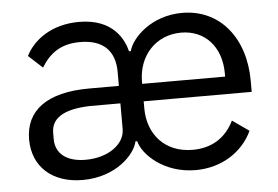

<svg xmlns="http://www.w3.org/2000/svg" viewBox="-44 -586 951 657"><g transform="rotate(-5 432.0 -258.0)"><path d="M366 -238V-150C366 -97 308 -56 231 -56C167 -56 128 -85 128 -136V-157C128 -207 169 -235 260 -238ZM446 -298V-305C446 -395 507 -461 594 -461C676 -461 731 -400 731 -309V-298ZM599 -58C503 -58 446 -125 446 -214V-238H817V-276C817 -422 734 -528 603 -528C498 -528 429 -459 417 -413H411C401 -453 367 -528 249 -528C155 -528 92 -481 65 -427L113 -383C142 -431 181 -459 247 -459C325 -459 366 -419 366 -346V-298H264C118 -298 44 -241 44 -142C44 -48 111 12 215 12C330 12 397 -60 406 -104H412C423 -58 494 12 603 12C692 12 765 -35 798 -106L741 -146C713 -89 665 -58 599 -58Z"/></g></svg>

Font: IBM Plex Thai Looped
Style: Regular
Weight: 400
Designer: Mike Abbink, Paul van der Laan, Pieter van Rosmalen, Ben Mitchell, Mark Frömberg
Foundry: Bold Monday
Version: Version 1.0